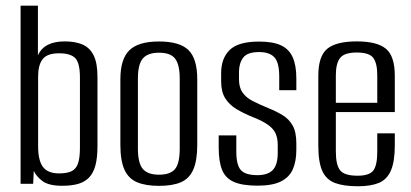

<svg xmlns="http://www.w3.org/2000/svg" viewBox="-20 -650 1452 679"><path d="M200.1 7Q152.8 7 130.6 -9.4Q108.4 -25.7 99.5 -45.8L97.3 0H52.8V-630H114.1V-454.4Q125.6 -479.4 149.1 -491.5Q172.6 -503.6 208.9 -503.6Q247.4 -503.6 273 -492Q298.5 -480.5 311.6 -453.3Q324.7 -426.2 324.7 -378.3V-133.3Q324.7 -92 317.4 -64.9Q310.1 -37.7 294.8 -22Q279.5 -6.3 256.1 0.4Q232.7 7 200.1 7ZM188.7 -36.8Q217.4 -36.8 233.4 -44.7Q249.3 -52.6 256 -72.3Q262.7 -92.1 262.7 -127.3V-376Q262.7 -426.5 246.5 -444Q230.2 -461.5 188.7 -461.5Q146.8 -461.5 130.8 -440.8Q114.8 -420.1 114.8 -379.6V-133Q114.8 -81.8 132.2 -59.3Q149.5 -36.8 188.7 -36.8Z M542.3 7.3Q495.7 7.3 465.3 -5.3Q434.8 -17.8 420.2 -49.8Q405.7 -81.7 405.7 -138V-369.4Q405.7 -441.2 437.5 -472.2Q469.3 -503.3 542.3 -503.3Q615.4 -503.3 646.5 -472.9Q677.6 -442.6 677.6 -369.4V-138.2Q677.6 -82.5 663.7 -50.5Q649.8 -18.6 620.1 -5.6Q590.3 7.3 542.3 7.3ZM542.3 -32.2Q582.4 -32.2 599 -52.2Q615.6 -72.2 615.6 -124.8V-371.6Q615.6 -420.7 599.7 -442.1Q583.8 -463.6 542.3 -463.6Q502.6 -463.6 485.1 -443.2Q467.7 -422.8 467.7 -371.6V-124.8Q467.7 -72.9 485.1 -52.5Q502.6 -32.2 542.3 -32.2Z M890.9 6.6Q837.3 6.6 807.1 -6.7Q777 -19.9 765.2 -49.7Q753.4 -79.5 753.4 -127.9V-171.2H815.7V-113.6Q815.7 -66.5 831.8 -48.5Q848 -30.6 890.3 -30.6Q927.4 -30.6 944.8 -48.9Q962.2 -67.2 962.2 -109.5V-137.7Q962.2 -160.6 954.9 -177.4Q947.6 -194.3 928.2 -208.3Q908.9 -222.2 874.2 -235.8Q841.5 -249.1 816.3 -264.2Q791.1 -279.3 776.6 -302.3Q762.1 -325.3 762.1 -361.3V-391.5Q762.1 -444 792.5 -473.5Q822.8 -503 896.1 -503Q944.1 -503 972.8 -490.1Q1001.5 -477.1 1014.8 -448.2Q1028 -419.4 1028 -372.9V-331H967.5V-379.2Q967.5 -429.1 950.2 -447.5Q933 -465.9 896.4 -465.9Q854.3 -465.9 839.8 -445.9Q825.2 -425.9 825.2 -396.4V-369.2Q825.2 -340.8 837.6 -322.9Q850 -305 873.1 -293.1Q896.2 -281.2 928.5 -267.8Q957.5 -256.2 979.8 -242.5Q1002.2 -228.8 1015.1 -205.9Q1028 -182.9 1028 -142.5V-120.1Q1028 -79.6 1015.5 -51.2Q1002.9 -22.9 973 -8.1Q943.1 6.6 890.9 6.6Z M1245.9 8.7Q1195.7 8.7 1164.9 -2.8Q1134.1 -14.3 1119.9 -45.2Q1105.7 -76 1105.7 -135.1V-381.5Q1105.7 -451.8 1137.5 -477.7Q1169.3 -503.6 1241.6 -503.6Q1313.2 -503.6 1344.7 -477.7Q1376.2 -451.8 1376.2 -381.5V-253.7H1167.7V-114.1Q1167.7 -66.5 1183 -47.5Q1198.3 -28.6 1244.5 -28.6Q1285.9 -28.6 1300.1 -46.8Q1314.2 -65.1 1314.2 -114.1V-178.5H1376.2V-136.1Q1376.2 -78.2 1362.3 -46.6Q1348.4 -15 1319.7 -3.1Q1291.1 8.7 1245.9 8.7ZM1167.7 -286.5H1314.2V-383.7Q1314.2 -426.3 1300.1 -445.3Q1285.9 -464.3 1241.6 -464.3Q1198.3 -464.3 1183 -445.3Q1167.7 -426.3 1167.7 -383.7Z"/></svg>

Font: Alumni Sans Thin
Style: Regular
Weight: 100
Designer: Robert E. Leuschke
Foundry: Robert E. Leuschke
Version: Version 1.018